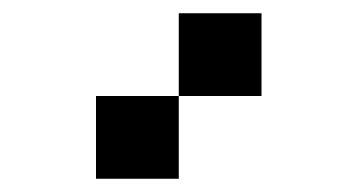

<svg xmlns="http://www.w3.org/2000/svg" viewBox="-20 -145 540 290"><path d="M250 0V-125H375V0ZM125 125V0H250V125Z"/></svg>

Font: Silkscreen
Style: Regular
Weight: 400
Designer: Jason Kottke
Foundry: Jason Kottke
Version: Version 1.001; ttfautohint (v1.8.4.7-5d5b)